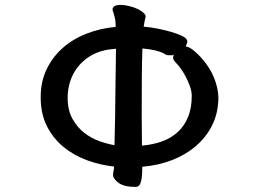

<svg xmlns="http://www.w3.org/2000/svg" viewBox="-20 -695 1040 772"><path d="M565.4 -626Q562.5 -617.2 561 -606.9Q559.6 -596.7 557.6 -587.9Q588.9 -585 617.7 -579.1Q646.5 -573.2 669.4 -566.4Q692.4 -559.6 707.5 -552.7Q722.7 -545.9 727.5 -540Q735.4 -530.3 732.9 -524.4Q730.5 -518.6 726.6 -507.8Q742.2 -507.8 767.6 -484.4Q789.1 -464.8 807.1 -440.9Q825.2 -417 837.4 -389.6Q849.6 -362.3 855 -333Q860.4 -303.7 856.4 -274.4V-273.4Q851.6 -224.6 828.1 -181.6Q804.7 -138.7 765.1 -105.5Q725.6 -72.3 671.9 -51.3Q618.2 -30.3 551.8 -24.4V-11.7Q551.8 10.7 549.3 23.9Q546.9 37.1 543.5 44.4Q540 51.8 535.2 54.2Q530.3 56.6 525.4 56.6Q478.5 56.6 456.5 40Q434.6 23.4 434.6 8.8Q434.6 1 436.5 -7.3Q438.5 -15.6 438.5 -25.4Q382.8 -31.2 329.6 -50.8Q276.4 -70.3 234.9 -104.5Q193.4 -138.7 168.5 -188Q143.6 -237.3 143.6 -304.7Q143.6 -366.2 167 -415.5Q190.4 -464.8 231.4 -501.5Q272.5 -538.1 327.6 -559.6Q382.8 -581.1 445.3 -586.9Q445.3 -609.4 441.4 -625Q437.5 -640.6 432.6 -654.3Q431.6 -666 441.4 -670.9Q451.2 -675.8 466.8 -675.3Q482.4 -674.8 500.5 -670.4Q518.6 -666 533.7 -658.7Q548.8 -651.4 558.1 -642.6Q567.4 -633.8 565.4 -626ZM446.3 -499Q437.5 -498 427.7 -497.1Q418 -496.1 406.2 -494.1Q366.2 -485.4 337.4 -466.3Q308.6 -447.3 289.6 -421.4Q270.5 -395.5 261.2 -364.7Q252 -334 252 -301.8Q252 -252.9 270.5 -218.8Q289.1 -184.6 317.4 -162.1Q345.7 -139.6 378.4 -127.9Q411.1 -116.2 440.4 -111.3Q440.4 -128.9 441.4 -159.7Q442.4 -190.4 442.9 -228Q443.4 -265.6 443.8 -306.6Q444.3 -347.7 444.8 -384.8Q445.3 -421.9 445.8 -452.1Q446.3 -482.4 446.3 -499ZM550.8 -109.4Q595.7 -113.3 632.8 -127Q669.9 -140.6 696.3 -165.5Q722.7 -190.4 736.8 -226.1Q751 -261.7 751 -309.6Q751 -327.1 744.1 -346.7Q737.3 -366.2 728 -384.3Q718.8 -402.3 708 -417.5Q697.3 -432.6 688.5 -441.4Q678.7 -451.2 676.8 -458Q674.8 -464.8 678.7 -475.6Q676.8 -474.6 675.3 -473.6Q673.8 -472.7 669.9 -472.7Q662.1 -472.7 654.3 -473.1Q646.5 -473.6 638.7 -480.5Q608.4 -495.1 553.7 -500H552.7Q550.8 -456.1 550.3 -385.7Q549.8 -315.4 549.8 -232.4Q549.8 -202.1 550.3 -171.4Q550.8 -140.6 550.8 -109.4Z"/></svg>

Font: JasonHandwriting4
Style: Regular
Weight: 400
Version: Version 1.01.21